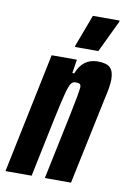

<svg xmlns="http://www.w3.org/2000/svg" viewBox="-98 -752 532 802"><g transform="rotate(10 167.5 -351.0)"><path d="M89 -510H196L187 -452H195Q220 -518 284 -518Q321 -518 336.5 -503Q352 -488 352 -452Q352 -425 338 -366L261 0H150L210 -287Q228 -374 230 -399Q230 -409 225 -412.5Q220 -416 208 -416Q195 -416 187.5 -405Q180 -394 171.5 -361.5Q163 -329 146 -250L94 0H-17ZM179 -561V-566L230 -702H343V-697L278 -561Z"/></g></svg>

Font: Saira Ultra Condensed ExtraBold
Style: Italic
Weight: 800
Width: 1
Italic angle: -12°
Designer: Hector Gatti with collaboration of the Omnibus-Type team
Foundry: Omnibus-Type
Version: Version 1.001; ttfautohint (v1.8)